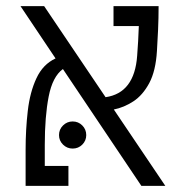

<svg xmlns="http://www.w3.org/2000/svg" viewBox="-20 -606 626 626"><path d="M440.9 0 185.1 -380.9Q151.4 -356.4 138.7 -291.3Q126 -226.1 126 -133.3V-64.9H203.1V0H63.5V-117.7Q63.5 -183.6 70.6 -244.6Q77.6 -305.7 98.9 -351.1Q120.1 -396.5 161.1 -415.5L46.9 -585.9H124L324.2 -289.1Q418.5 -302.7 427.2 -424.3Q429.2 -447.3 430.4 -471.9Q431.6 -496.6 432.6 -521H350.1V-585.9H497.1Q497.1 -547.4 495.4 -509Q493.7 -470.7 491.7 -439.9Q487.8 -374.5 466.6 -335Q445.3 -295.4 414.6 -275.4Q383.8 -255.4 351.1 -249L519 0ZM216.8 -121.6Q198.7 -121.6 185.5 -134.5Q172.4 -147.5 172.4 -165.5Q172.4 -184.1 185.5 -197Q198.7 -210 216.8 -210Q235.4 -210 248.3 -197Q261.2 -184.1 261.2 -165.5Q261.2 -147.5 248.3 -134.5Q235.4 -121.6 216.8 -121.6Z"/></svg>

Font: Cascadia Code NF Light
Style: Regular
Weight: 300
Monospace: yes
Designer: Aaron Bell
Foundry: Saja Typeworks
Version: Version 2404.023; ttfautohint (v1.8.4)